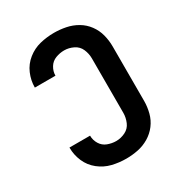

<svg xmlns="http://www.w3.org/2000/svg" viewBox="-176 -864 929 993"><g transform="rotate(-30 288.0 -367.5)"><path d="M291 8Q326 8 361 1Q396 -6 427 -24.5Q458 -43 479.5 -71.5Q501 -100 510 -135Q519 -170 519 -205V-530Q519 -566 510 -600.5Q501 -635 479.5 -664Q458 -693 427 -711Q396 -729 361 -736Q326 -743 291 -743Q248 -743 207 -733Q166 -723 132 -696Q98 -669 81 -629.5Q64 -590 64 -548V-547H187Q187 -573 201 -596Q215 -619 240 -628.5Q265 -638 291 -638Q319 -638 345.5 -625Q372 -612 383.5 -585.5Q395 -559 395 -530V-205Q395 -177 383.5 -150Q372 -123 345.5 -110Q319 -97 291 -97Q265 -97 240 -106.5Q215 -116 201 -139Q187 -162 187 -188V-189H64V-187Q64 -145 81 -105.5Q98 -66 132 -39Q166 -12 207 -2Q248 8 291 8Z"/></g></svg>

Font: Iosevka Sparkle
Style: Bold
Weight: 700
Designer: Belleve Invis
Foundry: Belleve Invis
Version: Version 4.5.0; ttfautohint (v1.8.3)